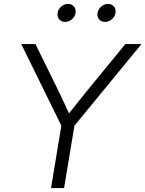

<svg xmlns="http://www.w3.org/2000/svg" viewBox="-20 -950 735 970"><path d="M237.8 0 290 -314.9 87.4 -727.5H159.2L275.9 -489.7Q289.6 -461.4 302.7 -433.1Q315.9 -404.8 328.6 -377Q350.6 -404.8 373 -433.1Q395.5 -461.4 418.5 -489.7L613.3 -727.5H694.8L356 -314.9L303.7 0ZM308.6 -839.4Q290 -839.4 279.1 -852.5Q268.1 -865.7 271 -884.8Q273.9 -903.8 289.3 -917Q304.7 -930.2 323.7 -930.2Q342.3 -930.2 353.5 -917Q364.7 -903.8 361.8 -884.8Q358.9 -865.7 343.3 -852.5Q327.6 -839.4 308.6 -839.4ZM510.7 -839.4Q491.7 -839.4 480.7 -852.5Q469.7 -865.7 472.7 -884.8Q476.1 -903.8 491.5 -917Q506.8 -930.2 525.4 -930.2Q544.4 -930.2 555.7 -917Q566.9 -903.8 563.5 -884.8Q560.5 -865.7 544.9 -852.5Q529.3 -839.4 510.7 -839.4Z"/></svg>

Font: Inter Display Light
Style: Italic
Weight: 300
Italic angle: -9.39999°
Designer: Rasmus Andersson
Foundry: rsms
Version: Version 4.000;git-a52131595